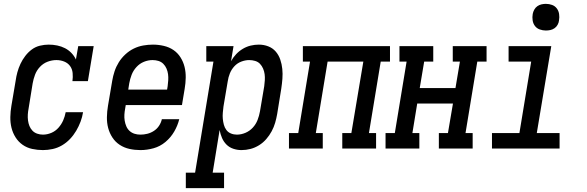

<svg xmlns="http://www.w3.org/2000/svg" viewBox="-20 -769 3040 994"><path d="M202 8Q174 8 146.5 2Q119 -4 97 -19.5Q75 -35 60.5 -58Q46 -81 39.5 -107.5Q33 -134 33.5 -163Q34 -192 39 -221L61 -351Q64 -373 70 -395Q76 -417 86 -438.5Q96 -460 111 -479.5Q126 -499 145 -513Q164 -527 187 -532.5Q210 -538 232 -538Q255 -538 276.5 -533.5Q298 -529 316.5 -519.5Q335 -510 349.5 -495Q364 -480 373 -461L385 -530H465L435 -349H355Q358 -370 356 -391Q354 -412 342.5 -427.5Q331 -443 312 -450.5Q293 -458 272 -458Q249 -458 226.5 -449.5Q204 -441 187 -423Q170 -405 161.5 -382.5Q153 -360 149 -337L128 -207Q125 -192 124 -176.5Q123 -161 125 -145.5Q127 -130 132.5 -116.5Q138 -103 148 -92.5Q158 -82 172.5 -77Q187 -72 202 -72Q224 -72 245.5 -81Q267 -90 282.5 -107.5Q298 -125 307 -145.5Q316 -166 320 -188H410Q406 -163 397 -139Q388 -115 374.5 -92Q361 -69 342.5 -49.5Q324 -30 301 -16.5Q278 -3 252.5 2.5Q227 8 202 8Z M707 8Q678 8 650.5 2Q623 -4 600 -19Q577 -34 562 -57Q547 -80 540 -106.5Q533 -133 533.5 -162.5Q534 -192 539 -221L561 -351Q565 -375 573 -399.5Q581 -424 595 -446.5Q609 -469 629 -487.5Q649 -506 672.5 -517.5Q696 -529 721.5 -533.5Q747 -538 772 -538Q800 -538 828 -531.5Q856 -525 878 -510Q900 -495 914.5 -472Q929 -449 935.5 -422.5Q942 -396 941.5 -367Q941 -338 936 -309L922 -225H631L628 -207Q625 -192 624 -176Q623 -160 625.5 -144.5Q628 -129 634 -115Q640 -101 651 -91Q662 -81 676.5 -76.5Q691 -72 707 -72Q725 -72 743 -76.5Q761 -81 777 -91.5Q793 -102 803.5 -118Q814 -134 818 -152H908Q900 -119 882 -88Q864 -57 836.5 -34Q809 -11 775 -1.5Q741 8 707 8ZM644 -305H845L848 -323Q850 -338 851 -354Q852 -370 850 -385Q848 -400 842 -414Q836 -428 825.5 -438.5Q815 -449 800.5 -453.5Q786 -458 770 -458Q770 -458 770 -458Q770 -458 770 -458Q747 -458 725 -449Q703 -440 686.5 -422Q670 -404 661.5 -382Q653 -360 649 -337Z M942 205V125H990L1085 -450H1048V-530H1189L1176 -452Q1187 -472 1202.5 -488.5Q1218 -505 1237.5 -516.5Q1257 -528 1278 -533Q1299 -538 1320 -538Q1346 -538 1369 -529Q1392 -520 1407.5 -502Q1423 -484 1431 -460.5Q1439 -437 1441.5 -412Q1444 -387 1442 -361Q1440 -335 1436 -309L1415 -179Q1411 -156 1404.5 -133.5Q1398 -111 1386.5 -89.5Q1375 -68 1358.5 -49Q1342 -30 1321 -17Q1300 -4 1277 2Q1254 8 1230 8Q1208 8 1187.5 1Q1167 -6 1152.5 -20.5Q1138 -35 1129.5 -54.5Q1121 -74 1117 -96L1081 125H1140V205ZM1206 -72Q1229 -72 1251 -81.5Q1273 -91 1289 -108.5Q1305 -126 1313.5 -148Q1322 -170 1326 -193L1348 -323Q1350 -338 1351 -354Q1352 -370 1350 -385Q1348 -400 1342 -414Q1336 -428 1326 -438.5Q1316 -449 1301 -453.5Q1286 -458 1270 -458Q1250 -458 1229 -450Q1208 -442 1193 -425.5Q1178 -409 1170 -389Q1162 -369 1159 -348L1137 -218Q1135 -202 1133.5 -185.5Q1132 -169 1133.5 -153.5Q1135 -138 1139 -123Q1143 -108 1152 -96Q1161 -84 1175.5 -78Q1190 -72 1206 -72Z M1476 0V-80H1524L1585 -450H1548V-530H1999V-450H1951L1890 -80H1927V0H1752V-80H1799L1861 -450H1676L1615 -80H1651V0Z M1976 0V-80H2024L2085 -450H2048V-530H2223V-450H2176L2153 -313H2338L2361 -450H2324V-530H2499V-450H2451L2390 -80H2427V0H2252V-80H2299L2325 -233H2140L2115 -80H2151V0Z M2527 0V-80H2669L2730 -450H2613V-530H2834L2759 -80H2877V0ZM2806 -611Q2790 -611 2774.5 -616.5Q2759 -622 2749.5 -634.5Q2740 -647 2737.5 -663.5Q2735 -680 2738 -697Q2740 -708 2746 -719Q2752 -730 2762 -737Q2772 -744 2783.5 -746.5Q2795 -749 2806 -749Q2823 -749 2838 -743.5Q2853 -738 2862.5 -725.5Q2872 -713 2874.5 -696.5Q2877 -680 2874 -663Q2873 -652 2867 -641Q2861 -630 2851 -623Q2841 -616 2829.5 -613.5Q2818 -611 2806 -611Z"/></svg>

Font: Iosevka Slab Medium Oblique
Style: Regular
Weight: 500
Italic angle: -9°
Monospace: yes
Designer: Belleve Invis
Foundry: Belleve Invis
Version: Version 11.1.1; ttfautohint (v1.8.3)